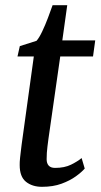

<svg xmlns="http://www.w3.org/2000/svg" viewBox="-20 -711 388 741"><path d="M167 -175.5Q165 -158.5 163.2 -145.8Q161.5 -133 160.8 -121.5Q160 -110 160 -96.5Q160 -80.5 168 -71.8Q176 -63 192.5 -63Q229 -63 254.2 -75.5Q279.5 -88 295 -101L307 -60.5Q295.5 -47 272.8 -30.5Q250 -14 217.5 -2Q185 10 142 10Q104.5 10 80.2 -9.5Q56 -29 56 -74Q56 -79.5 56.2 -86.2Q56.5 -93 57.5 -102.2Q58.5 -111.5 60 -124Q61.5 -136.5 63.5 -153L110.5 -493H47.5L56.5 -533L121 -553.5Q131.5 -565.5 143 -589.8Q154.5 -614 165 -641.8Q175.5 -669.5 183 -691H239.5L220.5 -555H347.5L339 -493H212.5Z"/></svg>

Font: Merriweather Light 18pt
Style: Italic
Weight: 400
Italic angle: -7.8°
Version: Version 2.101